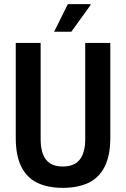

<svg xmlns="http://www.w3.org/2000/svg" viewBox="-20 -894 607 926"><path d="M283 12Q212 12 161.5 -11.5Q111 -35 83.5 -88.5Q56 -142 56 -230V-687H176V-224Q176 -157 202 -124Q228 -91 283 -91Q338 -91 364.5 -124Q391 -157 391 -224V-687H512V-230Q512 -142 484 -88.5Q456 -35 405 -11.5Q354 12 283 12ZM241 -741 307 -874H416L417 -870L324 -741Z"/></svg>

Font: Archivo SemiBold Condensed
Style: Regular
Weight: 600
Width: 3
Version: Version 2.001